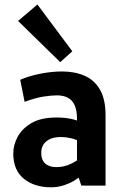

<svg xmlns="http://www.w3.org/2000/svg" viewBox="-20 -810 535 838"><path d="M203 7.5Q130.3 7.5 84.1 -29.8Q37.9 -67.1 37.9 -140.8Q37.9 -176.5 56.9 -212.6Q76 -248.6 117.4 -272.9Q158.8 -297.1 225.7 -297.1Q258.2 -297.3 285.6 -292.1Q313 -286.8 341.4 -274.1L316 -239.9V-291.5Q316 -327.3 306.2 -349.8Q296.4 -372.4 276.8 -383.1Q257.2 -393.8 228.4 -393.8Q203.8 -393.8 169.1 -388.3Q134.3 -382.8 87.4 -365.5L68.3 -461.9Q109.7 -479.5 158.4 -488.8Q207.1 -498.1 250.6 -498.1Q306.1 -498.1 349 -479.5Q392 -460.8 416.3 -418.7Q440.7 -376.6 440.7 -306.2V0H334.9L314.9 -60.7L339 -48.1Q324.8 -34 303.3 -21.2Q281.7 -8.5 255.9 -0.5Q230.1 7.5 203 7.5ZM226.5 -80.6Q258.7 -80.6 287.9 -94.2Q317.2 -107.8 334.6 -124.9L316 -71V-236.9L340.1 -187.7Q311.7 -201.7 289.5 -206.8Q267.4 -212 245.6 -212Q206.2 -212 183 -193.6Q159.9 -175.2 159.9 -142.6Q159.9 -112.1 177.4 -96.3Q194.8 -80.6 226.5 -80.6ZM242.9 -538.7 58.8 -718.6 143.3 -790.4 295.6 -586.2Z"/></svg>

Font: Anaheim
Style: Regular
Weight: 400
Designer: Vernon Adams
Foundry: Vernon Adams
Version: Version 2.001